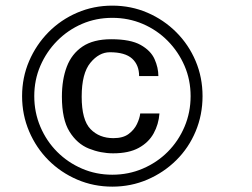

<svg xmlns="http://www.w3.org/2000/svg" viewBox="-20 -659 908 692"><path d="M710 -312.5Q710 -245.1 685.1 -185.5Q660.2 -126 615.2 -81.5Q570.3 -37.1 511.2 -11.7Q452.1 13.7 384.8 13.7Q317.4 13.7 258.3 -11.7Q199.2 -37.1 154.8 -81.5Q110.4 -126 85 -185.5Q59.6 -245.1 59.6 -312.5Q59.6 -379.9 85 -439Q110.4 -498 154.8 -543Q199.2 -587.9 258.3 -613.3Q317.4 -638.7 384.8 -638.7Q452.1 -638.7 511.2 -613.3Q570.3 -587.9 615.2 -543Q660.2 -498 685.1 -439Q710 -379.9 710 -312.5ZM667 -312.5Q667 -371.1 645 -421.9Q623 -472.7 584.5 -511.7Q545.9 -550.8 494.6 -572.8Q443.4 -594.7 384.8 -594.7Q326.2 -594.7 275.4 -572.8Q224.6 -550.8 186 -511.7Q147.5 -472.7 125.5 -421.9Q103.5 -371.1 103.5 -312.5Q103.5 -253.9 125.5 -202.1Q147.5 -150.4 186 -111.8Q224.6 -73.2 275.4 -51.3Q326.2 -29.3 384.8 -29.3Q443.4 -29.3 494.6 -51.3Q545.9 -73.2 584.5 -111.8Q623 -150.4 645 -202.1Q667 -253.9 667 -312.5ZM554.7 -250Q551.8 -210.9 533.7 -178.2Q515.6 -145.5 480 -126Q444.3 -106.4 387.7 -106.4Q342.8 -106.4 300.3 -123.5Q257.8 -140.6 230.5 -184.6Q203.1 -228.5 203.1 -310.5Q203.1 -372.1 220.7 -418.5Q238.3 -464.8 277.3 -491.2Q316.4 -517.6 380.9 -517.6Q450.2 -517.6 486.8 -497.1Q523.4 -476.6 537.1 -445.8Q550.8 -415 550.8 -384.8H481.4Q481.4 -424.8 456.1 -447.8Q430.7 -470.7 376 -470.7Q336.9 -470.7 305.7 -432.6Q274.4 -394.5 274.4 -310.5Q274.4 -226.6 306.2 -193.8Q337.9 -161.1 388.7 -161.1Q423.8 -161.1 443.8 -176.3Q463.9 -191.4 473.6 -211.9Q483.4 -232.4 485.4 -250Z"/></svg>

Font: Namkio Khamti
Style: Regular
Weight: 400
Designer: Debbi Hosken
Foundry: SIL International
Version: Version 3.917